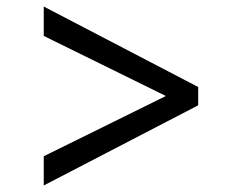

<svg xmlns="http://www.w3.org/2000/svg" viewBox="-20 -595 709 588"><path d="M114 -27V-116.5L488 -301L114 -485V-575L587 -328.5V-272.5Z"/></svg>

Font: Merriweather Light 18pt Medium
Style: Regular
Weight: 500
Version: Version 2.100